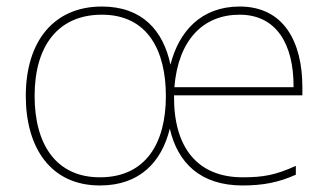

<svg xmlns="http://www.w3.org/2000/svg" viewBox="-20 -558 1007 588"><path d="M714 -538C596 -538 528 -462 502 -360C480 -464 416 -538 292 -538C145 -538 59 -432 59 -264C59 -107 134 10 286 10C407 10 475 -61 500 -164C524 -60 593 10 723 10C787 10 835 0 886 -23V-50C824 -22 787 -15 723 -15C586 -15 511 -105 513 -266H906V-291C906 -430 849 -538 714 -538ZM292 -513C433 -513 488 -402 488 -264C488 -119 426 -15 286 -15C151 -15 86 -117 86 -264C86 -420 160 -513 292 -513ZM714 -513C826 -513 880 -423 879 -291H514C526 -436 602 -513 714 -513Z"/></svg>

Font: Noto Sans Gurmukhi Thin
Style: Regular
Weight: 100
Designer: Jelle Bosma - Monotype Design Team
Foundry: Monotype Imaging Inc.
Version: Version 2.004